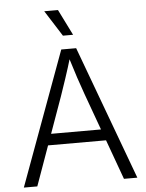

<svg xmlns="http://www.w3.org/2000/svg" viewBox="-61 -991 792 1040"><g transform="rotate(-5 334.5 -471.0)"><path d="M25.9 0 293 -727.5H374L643.1 0H570.3L397.5 -476.1Q382.8 -516.1 365.5 -568.6Q348.1 -621.1 325.2 -695.8H340.8Q318.4 -620.6 300.5 -567.4Q282.7 -514.2 269.5 -476.1L99.1 0ZM150.4 -216.3V-277.3H518.6V-216.3ZM308.6 -801.3 219.2 -941.9H293.9L363.8 -801.3Z"/></g></svg>

Font: Inter 16pt Light
Style: Regular
Weight: 300
Version: Version 4.001;git-66647c0bb